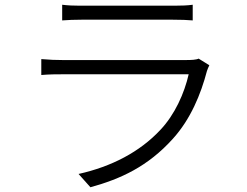

<svg xmlns="http://www.w3.org/2000/svg" viewBox="-20 -756 1040 809"><path d="M792 -736C771 -733 745 -732 715 -732H317C289 -732 266 -733 242 -736V-670C268 -672 294 -673 323 -673H709C743 -673 769 -672 792 -670V-736ZM709 -172C783 -254 826 -358 852 -457C854 -464 858 -472 862 -481L817 -509C807 -504 786 -503 765 -503H243C216 -503 189 -504 154 -507V-440C189 -443 219 -443 243 -443H775C757 -364 717 -273 655 -208C569 -116 450 -54 311 -23L361 33C488 -2 603 -54 709 -172Z"/></svg>

Font: Glow Sans SC Normal
Style: Regular
Weight: 400
Designer: Ryoko NISHIZUKA (kana, bopomofo & ideographs); Paul D. Hunt (Latin, Greek & Cyrillic); Sandoll Communications, Soo-young
Version: Version 0.93